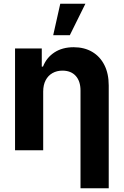

<svg xmlns="http://www.w3.org/2000/svg" viewBox="-20 -806 664 1030"><path d="M211.7 -315.2V0H60.7V-545.9H204.1V-448.8H210.7Q229.5 -497 272.1 -524.9Q314.6 -552.7 375.2 -552.7Q432.1 -552.7 474.4 -527.9Q516.6 -503.1 539.9 -457.2Q563.3 -411.2 563.3 -347.3V204.1H411.9V-320.3Q411.9 -370.2 386.5 -398.6Q361 -427 315 -427.1Q284.9 -427.1 261.4 -413.8Q238 -400.5 225 -375.6Q211.9 -350.8 211.7 -315.2ZM265.4 -617 303.3 -785.9H438.1L354.5 -617Z"/></svg>

Font: Inter V
Style: 
Weight: 400
Designer: Rasmus Andersson
Foundry: rsms
Version: Version 4.000;git-a3f224843